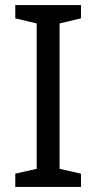

<svg xmlns="http://www.w3.org/2000/svg" viewBox="-20 -734 379 754"><path d="M298 0H40V-52L124 -71V-642L40 -662V-714H298V-662L214 -642V-71L298 -52Z"/></svg>

Font: Noto Sans Shavian
Style: Regular
Weight: 400
Designer: Monotype Design Team
Foundry: Monotype Imaging Inc.
Version: Version 2.001; ttfautohint (v1.8.4.7-5d5b)